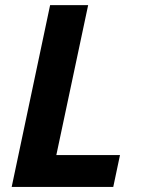

<svg xmlns="http://www.w3.org/2000/svg" viewBox="-20 -734 558 754"><path d="M25.9 0 176.8 -713.9H326.2L201.2 -125H451.2L424.8 0Z"/></svg>

Font: Open Sans
Style: Bold Italic
Weight: 700
Italic angle: -12°
Designer: Monotype Design Team
Foundry: Monotype Imaging Inc.
Version: Version 3.003; ttfautohint (v1.8.4)